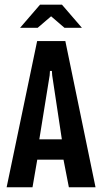

<svg xmlns="http://www.w3.org/2000/svg" viewBox="-20 -794 434 814"><path d="M8.1 0 137.5 -620H257L385 0H272L246 -133.5L264.2 -117H125.6L140.8 -133.5L117.8 0ZM144.8 -191.5 135.2 -203.4H257.9L244 -191.5L201.3 -474.3L200 -493.2H191.8L190.5 -474.3ZM65.1 -676.1 149.8 -774.3H242.6L327.3 -676.1H253.4L196.6 -724.9L139.7 -676.1Z"/></svg>

Font: Smooch Sans Thin
Style: Regular
Weight: 100
Designer: Robert E. Leuschke
Foundry: Robert E. Leuschke
Version: Version 1.010